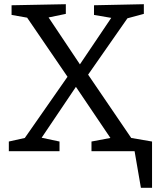

<svg xmlns="http://www.w3.org/2000/svg" viewBox="-20 -719 756 913"><path d="M399 -364 604 -63 703 -46V174H650L620 0H415V-46L505 -63L341 -306L178 -64L263 -46V0H22V-46L98 -63L301 -354L109 -635L35 -648V-694L293 -699V-653L211 -636L360 -413L509 -634L427 -648V-694L664 -699V-653L586 -632Z"/></svg>

Font: Bitter Pro
Style: Regular
Weight: 400
Designer: Sol Matas, and Bitter project Authors
Foundry: Sol Matas
Version: Version 1.010